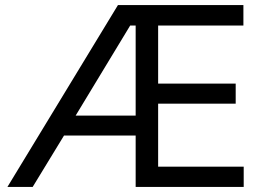

<svg xmlns="http://www.w3.org/2000/svg" viewBox="-20 -742 1073 762"><path d="M448.2 -722H946V-640.6H607.6V-410.2H915.4V-330.6H607.6V-80.6H947.2V0H518.4V-204H234L109.6 0H9.4ZM518.4 -283.2V-640.6H496.6L280.2 -283.2Z"/></svg>

Font: 寒蝉端黑体 Light
Style: Regular
Weight: 300
Designer: ChillDuanSans {Warren2060}; 
Source Han Sans {Ryoko NISHIZUKA 西塚涼子 (kana, bopomofo & ideographs); Paul D. Hunt (Latin, G
Foundry: ChillType&Adobe
Version: Version 1.300;Glyphs 3.3 (3306)